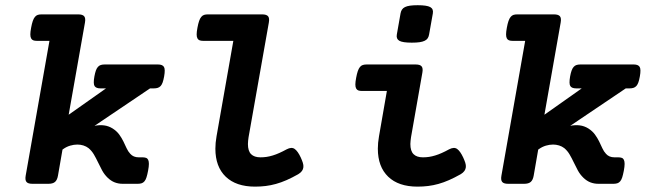

<svg xmlns="http://www.w3.org/2000/svg" viewBox="-20 -695 2442 726"><path d="M380.9 -360.8H359.9Q343.3 -360.8 337.6 -369.6Q332 -378.4 336.9 -405.8Q339.4 -419.4 342.5 -428.2Q345.7 -437 350.3 -442.1Q355 -447.3 361.1 -449.2Q367.2 -451.2 375.5 -451.2H577.6Q594.2 -451.2 599.9 -442.1Q605.5 -433.1 600.6 -405.8Q598.1 -392.1 595 -383.3Q591.8 -374.5 587.2 -369.6Q582.5 -364.7 576.4 -362.8Q570.3 -360.8 562 -360.8H547.4L337.4 -219.2Q356 -223.1 373.3 -220.9Q390.6 -218.8 406.2 -209Q421.4 -199.2 430.7 -186.5Q439.9 -173.8 446.5 -160.4Q453.1 -147 458.7 -134.5Q464.4 -122.1 472.7 -113.3Q484.4 -100.1 504.4 -100.1H518.6Q526.9 -100.1 532.2 -98.1Q537.6 -96.2 540.3 -90.6Q543 -85 543 -75.2Q543 -65.4 540 -49.8Q537.1 -34.2 533.9 -24.4Q530.8 -14.6 526.1 -9.3Q521.5 -3.9 515.4 -2Q509.3 0 501 0H443.8Q427.7 0 413.8 -5.4Q399.9 -10.7 387.2 -22.9Q374.5 -35.2 366.2 -50.5Q357.9 -65.9 350.6 -81.3Q343.3 -96.7 335.2 -110.6Q327.1 -124.5 314.9 -134.8Q306.2 -141.6 295.2 -145Q284.2 -148.4 272.5 -148.4Q259.3 -148.4 245.4 -144.3Q231.4 -140.1 219.7 -131.8L216.3 -129.4L199.2 -30.8Q196.3 -14.2 188 -7.1Q179.7 0 163.1 0H102.5Q85.9 0 80.1 -7.1Q74.2 -14.2 77.1 -30.8L167 -540.5H119.6Q111.3 -540.5 106 -542.5Q100.6 -544.4 97.7 -549.8Q94.7 -555.2 94.7 -564.9Q94.7 -574.7 97.7 -590.3Q100.6 -606 104 -615.7Q107.4 -625.5 112.1 -631.1Q116.7 -636.7 122.8 -638.7Q128.9 -640.6 137.2 -640.6H275.9Q292.5 -640.6 298.3 -633.5Q304.2 -626.5 301.3 -609.9L239.7 -261.2Z M748.5 -540.5Q740.2 -540.5 734.9 -542.5Q729.5 -544.4 726.6 -549.8Q723.6 -555.2 723.6 -564.9Q723.6 -574.7 726.6 -590.3Q729.5 -606 732.9 -615.7Q736.3 -625.5 741 -631.1Q745.6 -636.7 751.7 -638.7Q757.8 -640.6 766.1 -640.6H971.2Q987.8 -640.6 993.7 -633.5Q999.5 -626.5 996.6 -609.9L919.9 -176.3Q918.9 -169.4 918.2 -162.8Q917.5 -156.2 917.5 -150.4Q917.5 -124 929.4 -112.1Q941.4 -100.1 964.8 -100.1Q977.1 -100.1 988.3 -101.8Q999.5 -103.5 1011.5 -107.2Q1023.4 -110.8 1036.1 -116.5Q1048.8 -122.1 1064 -130.4Q1082.5 -140.1 1094.2 -131.8Q1106 -123.5 1117.2 -99.6Q1122.1 -88.9 1125 -79.8Q1127.9 -70.8 1127.2 -63Q1126.5 -55.2 1121.8 -48.6Q1117.2 -42 1107.4 -36.1Q1084 -22.9 1063.5 -13.9Q1043 -4.9 1023.4 0.5Q1003.9 5.9 984.6 8.3Q965.3 10.7 944.3 10.7Q872.6 10.7 833.5 -26.9Q794.4 -64.5 794.4 -132.8Q794.4 -154.8 798.8 -179.7L862.3 -540.5Z M1602.5 -564.5Q1601.1 -556.2 1597.2 -550.3Q1593.3 -544.4 1585.7 -540.8Q1578.1 -537.1 1566.4 -535.4Q1554.7 -533.7 1537.1 -533.7Q1502.4 -533.7 1490 -540.8Q1477.5 -547.9 1480.5 -564.5L1494.6 -644.5Q1496.1 -652.8 1500 -658.7Q1503.9 -664.6 1511.2 -668.2Q1518.6 -671.9 1530.3 -673.6Q1542 -675.3 1559.6 -675.3Q1594.2 -675.3 1606.9 -668.2Q1619.6 -661.1 1616.7 -644.5ZM1348.6 -351.1Q1340.3 -351.1 1335 -353Q1329.6 -355 1326.7 -360.4Q1323.7 -365.7 1323.7 -375.5Q1323.7 -385.3 1326.7 -400.9Q1329.6 -416.5 1333 -426.3Q1336.4 -436 1341.1 -441.7Q1345.7 -447.3 1351.8 -449.2Q1357.9 -451.2 1366.2 -451.2H1551.8Q1568.4 -451.2 1574.2 -444.1Q1580.1 -437 1577.1 -420.4L1534.2 -176.3Q1533.2 -169.4 1532.5 -162.8Q1531.7 -156.2 1531.7 -150.4Q1531.7 -124 1543.7 -112.1Q1555.7 -100.1 1579.1 -100.1Q1591.3 -100.1 1602.5 -101.8Q1613.8 -103.5 1625.7 -107.2Q1637.7 -110.8 1650.4 -116.5Q1663.1 -122.1 1678.2 -130.4Q1696.8 -140.1 1708.5 -131.8Q1720.2 -123.5 1731.4 -99.6Q1736.3 -88.9 1739.3 -79.8Q1742.2 -70.8 1741.5 -63Q1740.7 -55.2 1736.1 -48.6Q1731.4 -42 1721.7 -36.1Q1698.2 -22.9 1677.7 -13.9Q1657.2 -4.9 1637.7 0.5Q1618.2 5.9 1598.9 8.3Q1579.6 10.7 1558.6 10.7Q1486.8 10.7 1447.8 -26.9Q1408.7 -64.5 1408.7 -132.8Q1408.7 -154.8 1413.1 -179.7L1442.9 -351.1Z M2179.7 -360.8H2158.7Q2142.1 -360.8 2136.5 -369.6Q2130.9 -378.4 2135.7 -405.8Q2138.2 -419.4 2141.4 -428.2Q2144.5 -437 2149.2 -442.1Q2153.8 -447.3 2159.9 -449.2Q2166 -451.2 2174.3 -451.2H2376.5Q2393.1 -451.2 2398.7 -442.1Q2404.3 -433.1 2399.4 -405.8Q2397 -392.1 2393.8 -383.3Q2390.6 -374.5 2386 -369.6Q2381.3 -364.7 2375.2 -362.8Q2369.1 -360.8 2360.8 -360.8H2346.2L2136.2 -219.2Q2154.8 -223.1 2172.1 -220.9Q2189.5 -218.8 2205.1 -209Q2220.2 -199.2 2229.5 -186.5Q2238.8 -173.8 2245.4 -160.4Q2252 -147 2257.6 -134.5Q2263.2 -122.1 2271.5 -113.3Q2283.2 -100.1 2303.2 -100.1H2317.4Q2325.7 -100.1 2331.1 -98.1Q2336.4 -96.2 2339.1 -90.6Q2341.8 -85 2341.8 -75.2Q2341.8 -65.4 2338.9 -49.8Q2335.9 -34.2 2332.8 -24.4Q2329.6 -14.6 2325 -9.3Q2320.3 -3.9 2314.2 -2Q2308.1 0 2299.8 0H2242.7Q2226.6 0 2212.6 -5.4Q2198.7 -10.7 2186 -22.9Q2173.3 -35.2 2165 -50.5Q2156.7 -65.9 2149.4 -81.3Q2142.1 -96.7 2134 -110.6Q2126 -124.5 2113.8 -134.8Q2105 -141.6 2094 -145Q2083 -148.4 2071.3 -148.4Q2058.1 -148.4 2044.2 -144.3Q2030.3 -140.1 2018.6 -131.8L2015.1 -129.4L1998 -30.8Q1995.1 -14.2 1986.8 -7.1Q1978.5 0 1961.9 0H1901.4Q1884.8 0 1878.9 -7.1Q1873 -14.2 1876 -30.8L1965.8 -540.5H1918.5Q1910.2 -540.5 1904.8 -542.5Q1899.4 -544.4 1896.5 -549.8Q1893.6 -555.2 1893.6 -564.9Q1893.6 -574.7 1896.5 -590.3Q1899.4 -606 1902.8 -615.7Q1906.2 -625.5 1910.9 -631.1Q1915.5 -636.7 1921.6 -638.7Q1927.7 -640.6 1936 -640.6H2074.7Q2091.3 -640.6 2097.2 -633.5Q2103 -626.5 2100.1 -609.9L2038.6 -261.2Z"/></svg>

Font: Courier Prime
Style: Bold Italic
Weight: 700
Monospace: yes
Designer: Alan Dague-Greene
Foundry: Quote-Unquote Apps
Version: Version 1.202